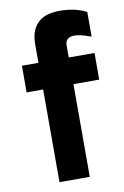

<svg xmlns="http://www.w3.org/2000/svg" viewBox="-82 -761 525 810"><g transform="rotate(-10 180.5 -356.0)"><path d="M235.8 -397V0H106V-397H35.2V-511.2H106V-588.9Q106 -627 116.9 -650.9Q127.9 -674.8 145.8 -688.2Q163.6 -701.7 186 -706.8Q208.5 -711.9 231.9 -711.9Q262.7 -711.9 290.5 -706.3Q318.4 -700.7 346.2 -687V-581.1Q331.1 -586.9 319.8 -590.1Q308.6 -593.3 299.8 -595.2Q291 -597.2 284.7 -597.7Q278.3 -598.1 272.9 -598.1Q256.3 -598.1 246.1 -589.6Q235.8 -581.1 235.8 -563V-511.2H346.2V-397Z"/></g></svg>

Font: Overpass
Style: Bold
Weight: 700
Designer: Delve Withrington
Foundry: Delve Fonts
Version: Version 1.001